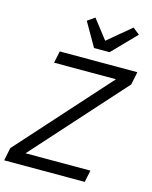

<svg xmlns="http://www.w3.org/2000/svg" viewBox="-151 -1032 890 1121"><g transform="rotate(15 294.0 -472.0)"><path d="M487 -72 472 0H-15L1 -78L493 -626H119L134 -698H603L587 -620L95 -72ZM416 -769H322L240 -912L284 -943L374 -827L514 -944L555 -912Z"/></g></svg>

Font: IBM Plex Sans Var
Style: Italic
Weight: 400
Italic angle: -11.31°
Designer: Mike Abbink, Paul van der Laan, Pieter van Rosmalen
Foundry: Bold Monday
Version: Version 1.001